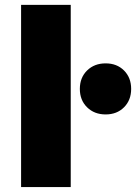

<svg xmlns="http://www.w3.org/2000/svg" viewBox="-20 -762 554 782"><path d="M65.9 -742.2H268.1V0H65.9ZM334.7 -474.9Q364.3 -503.9 410.2 -503.9Q456.1 -503.9 485.1 -474.9Q514.2 -445.8 514.2 -399.9Q514.2 -354 485.1 -325Q456.1 -295.9 410.2 -295.9Q364.3 -295.9 334.7 -325Q305.2 -354 305.2 -399.9Q305.2 -445.8 334.7 -474.9Z"/></svg>

Font: Montserrat arm ExtraBold
Style: Regular
Weight: 800
Designer: Julieta Ulanovsky
Foundry: Julieta Ulanovsky
Version: Version 6.000;PS 006.000;hotconv 1.0.88;makeotf.lib2.5.64775